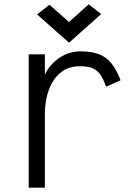

<svg xmlns="http://www.w3.org/2000/svg" viewBox="-20 -870 640 890"><path d="M113 0V-618H188V-524Q200 -551 223.5 -575.5Q247 -600 280 -616Q313 -632 352 -632Q403 -632 437 -619.5Q471 -607 495 -578Q519 -549 539 -498L472 -468Q459 -505 444 -525.5Q429 -546 407.5 -554.5Q386 -563 352 -563Q305 -563 273.5 -542.5Q242 -522 223 -489Q204 -456 196 -417.5Q188 -379 188 -344V0ZM300 -672 152 -803 209 -848 300 -768 391 -850 449 -805Z"/></svg>

Font: Victor Mono
Style: Regular
Weight: 400
Monospace: yes
Designer: Rune Bjørnerås
Version: Version 1.561;gftools[0.9.30]